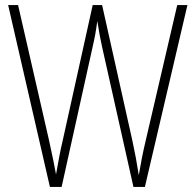

<svg xmlns="http://www.w3.org/2000/svg" viewBox="-20 -734 768 754"><path d="M716 -714H676L552 -181C541 -135 533 -94 525 -46C517 -97 511 -130 500 -181L381 -714H344L226 -181C218 -149 208 -95 200 -49C195 -78 186 -121 173 -181L51 -714H12L176 0H222L344 -551C352 -586 357 -611 362 -652C369 -607 374 -581 382 -545L504 0H549Z"/></svg>

Font: Noto Sans Devanagari UI Condensed ExtraLight
Style: Regular
Weight: 200
Width: 3
Designer: Jelle Bosma - Monotype Design Team
Foundry: Monotype Imaging Inc.
Version: Version 2.004